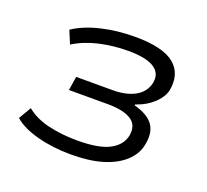

<svg xmlns="http://www.w3.org/2000/svg" viewBox="-95 -617 798 740"><g transform="rotate(20 304.5 -247.5)"><path d="M263 8Q188 8 124 -9Q60 -26 27 -56L57 -107Q93 -77 148 -64Q203 -51 267 -51Q355 -51 398 -73.5Q441 -96 450 -136Q459 -181 427.5 -202Q396 -223 329 -223H171L180 -280H330Q385 -280 421 -300Q457 -320 466 -358Q475 -399 442.5 -421Q410 -443 335 -443Q274 -443 217 -430Q160 -417 115 -389L93 -442Q138 -472 203.5 -487.5Q269 -503 341 -503Q456 -503 503 -464Q550 -425 536 -353Q532 -336 518 -317.5Q504 -299 482 -283.5Q460 -268 430 -258L429 -254Q486 -239 508 -208Q530 -177 519 -124Q511 -85 478.5 -55Q446 -25 392.5 -8.5Q339 8 263 8Z"/></g></svg>

Font: Nunito Sans 7pt SemiExpanded Light
Style: Italic
Weight: 300
Width: 6
Italic angle: -9°
Designer: Vernon Adams
Foundry: Vernon Adams
Version: Version 3.101;gftools[0.9.27]